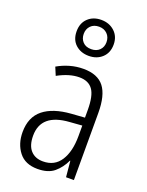

<svg xmlns="http://www.w3.org/2000/svg" viewBox="-152 -879 738 965"><g transform="rotate(20 217.5 -397.0)"><path d="M219 -542Q295 -542 329.5 -497.5Q364 -453 364 -359V0H322L314 -85H312Q293 -44 261 -17Q229 10 172 10Q106 10 72.5 -33Q39 -76 39 -139Q39 -219 90.5 -260.5Q142 -302 238 -309L309 -314V-355Q309 -431 286 -463Q263 -495 214 -495Q161 -495 99 -461L81 -504Q112 -522 147 -532Q182 -542 219 -542ZM244 -267Q95 -257 95 -140Q95 -88 119 -61.5Q143 -35 185 -35Q247 -35 278.5 -84Q310 -133 310 -216V-272ZM220 -612Q177 -612 149 -637.5Q121 -663 121 -708Q121 -752 148.5 -778Q176 -804 219 -804Q262 -804 290.5 -777.5Q319 -751 319 -708Q319 -664 291 -638Q263 -612 220 -612ZM220 -648Q248 -648 264.5 -664.5Q281 -681 281 -707Q281 -734 264 -751Q247 -768 220 -768Q192 -768 175.5 -751Q159 -734 159 -708Q159 -682 175 -665Q191 -648 220 -648Z"/></g></svg>

Font: Noto Sans Devanagari UI Condensed Light
Style: Regular
Weight: 300
Width: 3
Designer: Jelle Bosma - Monotype Design Team
Foundry: Monotype Imaging Inc.
Version: Version 2.004; ttfautohint (v1.8.4.7-5d5b)